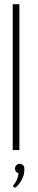

<svg xmlns="http://www.w3.org/2000/svg" viewBox="-20 -720 180 921"><path d="M41 172 53 181Q55 179 62 172.5Q69 166 77 154.5Q85 143 91 127Q97 111 97 89Q97 79 90.5 72.5Q84 66 74 66Q65 66 58.5 72.5Q52 79 52 89Q52 98 57 103.5Q62 109 69 111Q68 123 62 139.5Q56 156 41 172ZM41 0H73V-700H41Z"/></svg>

Font: Advent Pro ExtraLight
Style: Regular
Weight: 250
Version: Version 3.000